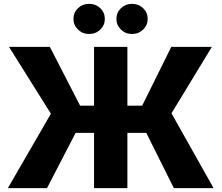

<svg xmlns="http://www.w3.org/2000/svg" viewBox="-20 -969 1141 989"><path d="M636.2 -727.5V0H464.4V-727.5ZM20.5 0 242.2 -383.3 26.4 -727.5H236.8L392.6 -424.8H712.4L862.3 -727.5H1071.3L863.3 -385.3L1080.1 0H875.5L733.4 -284.7H369.6L222.2 0ZM660.2 -793.9Q626.5 -793.9 603 -816.7Q579.6 -839.4 579.6 -871.6Q579.6 -904.3 603 -926.8Q626.5 -949.2 660.2 -949.2Q693.8 -949.2 717.3 -926.8Q740.7 -904.3 740.7 -871.6Q740.7 -839.4 717.3 -816.7Q693.8 -793.9 660.2 -793.9ZM439 -793.9Q405.3 -793.9 381.8 -816.7Q358.4 -839.4 358.4 -871.6Q358.4 -904.3 381.8 -926.8Q405.3 -949.2 439 -949.2Q473.1 -949.2 496.6 -926.8Q520 -904.3 520 -871.6Q520 -839.4 496.6 -816.7Q473.1 -793.9 439 -793.9Z"/></svg>

Font: Inter 17pt ExtraBold
Style: Regular
Weight: 800
Version: Version 4.001;git-66647c0bb